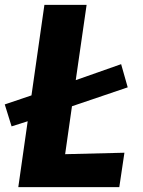

<svg xmlns="http://www.w3.org/2000/svg" viewBox="-40 -767 588 787"><path d="M35 0 73.5 -270 7.5 -249 -20.5 -339 89 -376 142 -747H315L270.5 -438.5L456.5 -504L483.5 -409L255 -331.5L227 -135L470 -141L449 0Z"/></svg>

Font: Merriweather Sans ExtraBold
Style: Italic
Weight: 800
Italic angle: -7.5°
Designer: Eben Sorkin
Foundry: Eben Sorkin
Version: Version 2.001; ttfautohint (v1.8.3)